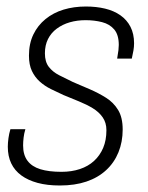

<svg xmlns="http://www.w3.org/2000/svg" viewBox="-20 -558 455 590"><path d="M164 12Q125 12 95.5 4Q66 -4 45.5 -19Q25 -34 14.5 -56Q4 -78 4 -107Q4 -119 6 -133.5Q8 -148 12 -161H58Q54 -148 52.5 -135Q51 -122 51 -111Q51 -82 64.5 -64Q78 -46 104 -38Q130 -30 169 -30Q200 -30 225.5 -38.5Q251 -47 269 -63.5Q287 -80 297 -103.5Q307 -127 307 -158Q307 -181 295.5 -197.5Q284 -214 265 -225.5Q246 -237 222.5 -246.5Q199 -256 175 -266Q155 -275 136 -284.5Q117 -294 102 -307.5Q87 -321 78 -340Q69 -359 69 -387Q69 -424 82.5 -452Q96 -480 120 -499.5Q144 -519 175.5 -528.5Q207 -538 244 -538Q276 -538 303 -531.5Q330 -525 350 -511Q370 -497 381 -475.5Q392 -454 392 -425Q392 -414 390 -402.5Q388 -391 385 -378H340Q343 -395 344 -404Q345 -413 345 -420Q345 -451 331 -467.5Q317 -484 293.5 -490Q270 -496 243 -496Q217 -496 194.5 -489.5Q172 -483 154.5 -470Q137 -457 127.5 -438Q118 -419 118 -394Q118 -368 130 -352.5Q142 -337 161.5 -327Q181 -317 204 -306Q230 -295 256.5 -283.5Q283 -272 306 -257.5Q329 -243 343 -220Q357 -197 357 -160Q357 -122 344 -90Q331 -58 306 -35Q281 -12 245.5 0Q210 12 164 12Z"/></svg>

Font: Archivo SemiCondensed Thin
Style: Italic
Weight: 250
Width: 4
Italic angle: -10°
Designer: Hector Gatti
Foundry: Omnibus-Type
Version: Version 2.001